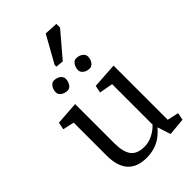

<svg xmlns="http://www.w3.org/2000/svg" viewBox="-288 -1081 1193 1193"><g transform="rotate(-45 308.0 -484.5)"><path d="M181.2 -196.8Q181.2 -120.6 208 -84.2Q234.9 -47.9 299.3 -47.9Q334.5 -47.9 369.1 -64.5Q403.8 -81.1 431.2 -109.9V-465.3L341.8 -481.9L351.6 -529.8L519 -540.5V-64.5L593.8 -47.9L584 0L469.2 10.7L440.9 -76.2Q401.4 -29.8 357.2 -9.5Q313 10.7 259.8 10.7Q177.7 10.7 135.5 -35.6Q93.3 -82 93.3 -175.3V-465.3L18.6 -481.9L28.3 -529.8L181.2 -540.5ZM147.5 -675.8Q147.5 -688 150.9 -699.2Q154.3 -710.4 160.4 -719Q166.5 -727.5 174.3 -732.4Q182.1 -737.3 190.9 -737.3Q203.6 -737.3 214.8 -733.9Q226.1 -730.5 234.1 -724.4Q242.2 -718.3 246.8 -710.2Q251.5 -702.1 251.5 -693.4Q251.5 -681.2 248 -670.2Q244.6 -659.2 238.8 -650.6Q232.9 -642.1 225.1 -637.2Q217.3 -632.3 208.5 -632.3Q195.8 -632.3 184.6 -635.7Q173.3 -639.2 165 -645.3Q156.7 -651.4 152.1 -659.2Q147.5 -667 147.5 -675.8ZM342.8 -675.8Q342.8 -688 346.2 -699.2Q349.6 -710.4 355.5 -719Q361.3 -727.5 369.1 -732.4Q377 -737.3 385.7 -737.3Q398.4 -737.3 409.7 -733.9Q420.9 -730.5 429.2 -724.4Q437.5 -718.3 442.1 -710.2Q446.8 -702.1 446.8 -693.4Q446.8 -681.2 443.4 -670.2Q439.9 -659.2 433.8 -650.6Q427.7 -642.1 419.9 -637.2Q412.1 -632.3 403.3 -632.3Q390.6 -632.3 379.4 -635.7Q368.2 -639.2 360.1 -645.3Q352.1 -651.4 347.4 -659.2Q342.8 -667 342.8 -675.8ZM263.2 -802.7 362.3 -980 451.2 -975.1V-942.9L314.5 -782.2L263.2 -787.1Z"/></g></svg>

Font: Noticia Text
Style: Regular
Weight: 400
Designer: JM Sole
Foundry: JM Sole
Version: Version 1.003